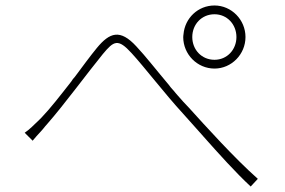

<svg xmlns="http://www.w3.org/2000/svg" viewBox="-20 -715 1040 700"><path d="M875 -580C875 -643 824 -695 762 -695C702 -695 654 -649 649 -590L648 -582V-580C648 -517 699 -465 762 -465C824 -465 875 -517 875 -580ZM681 -580C681 -626 715 -663 762 -663C808 -663 842 -626 842 -580C842 -534 808 -497 762 -497C715 -497 681 -534 681 -580ZM920 -63C835 -138 726 -259 669 -322C655 -336 641 -352 627 -368L620 -376C616 -381 613 -385 609 -389L602 -397L596 -405C552 -457 511 -510 477 -546C418 -610 380 -597 333 -540C310 -512 282 -474 253 -435L246 -427L240 -418C201 -368 162 -318 131 -286L123 -278C103 -259 88 -243 70 -231L99 -202C107 -212 118 -224 130 -237L137 -245C142 -252 148 -258 153 -264C212 -331 301 -452 355 -518C395 -566 410 -576 460 -521C506 -471 580 -374 648 -300C669 -277 692 -251 715 -225L722 -217C778 -154 839 -86 894 -35L920 -63ZM648 -581V-582L649 -584L648 -581Z"/></svg>

Font: Glow Sans SC Normal ExtraLight
Style: Regular
Weight: 200
Designer: Ryoko NISHIZUKA (kana, bopomofo & ideographs); Paul D. Hunt (Latin, Greek & Cyrillic); Sandoll Communications, Soo-young
Version: Version 0.93